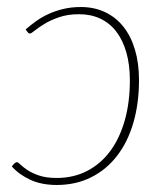

<svg xmlns="http://www.w3.org/2000/svg" viewBox="-20 -521 473 547"><path d="M20 -54.5Q25 -59 28 -59Q31.5 -59 38.5 -52Q45.5 -45 58.2 -36.5Q71 -28 91.2 -21Q111.5 -14 141.5 -14Q189.5 -14 228.2 -34Q267 -54 294 -90.5Q321 -127 335.5 -178.2Q350 -229.5 350 -292.5Q350 -336.5 340 -371.5Q330 -406.5 311.5 -430.8Q293 -455 266 -467.8Q239 -480.5 205.5 -480.5Q173 -480.5 148.5 -472Q124 -463.5 106.8 -453Q89.5 -442.5 79.2 -434Q69 -425.5 65 -425.5Q61.5 -425.5 59.5 -428.5L53 -437Q66.5 -449 82.5 -460.5Q98.5 -472 118 -481Q137.5 -490 160.5 -495.5Q183.5 -501 210 -501Q248.5 -501 279.2 -486.5Q310 -472 331.5 -445Q353 -418 364.5 -379.5Q376 -341 376 -293Q376 -226.5 360 -171.5Q344 -116.5 313.5 -77Q283 -37.5 239.5 -15.8Q196 6 141.5 6Q99 6 67 -8.5Q35 -23 13.5 -47Z"/></svg>

Font: Lato ExtraLight
Style: Italic
Weight: 275
Italic angle: -7°
Designer: Lukasz Dziedzic with Adam Twardoch and Botio Nikoltchev
Foundry: tyPoland Lukasz Dziedzic
Version: Version 2.015; 2015-08-06; http://www.latofonts.com/